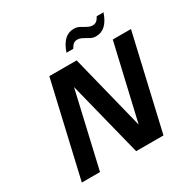

<svg xmlns="http://www.w3.org/2000/svg" viewBox="-198 -1096 1261 1279"><g transform="rotate(-30 432.5 -457.0)"><path d="M488 0 343 -577 210 0H70L237 -722H447L591 -145L725 -722H865L698 0ZM596 -893Q610 -885 625 -877.5Q640 -870 656 -870Q674 -870 686 -879Q698 -888 710 -910H762Q724 -796 642 -796Q628 -796 618 -798.5Q608 -801 597 -807L580 -817Q566 -825 551 -832.5Q536 -840 520 -840Q502 -840 490 -831Q478 -822 466 -800H414Q452 -914 534 -914Q548 -914 558 -911.5Q568 -909 579 -903Z"/></g></svg>

Font: Perun
Style: Bold Italic
Weight: 700
Italic angle: -12°
Foundry: Copyright (c) Stefan Peev, Context Ltd, 2016
Version: Version 1.027